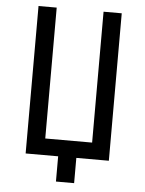

<svg xmlns="http://www.w3.org/2000/svg" viewBox="-58 -776 716 947"><g transform="rotate(5 300.0 -302.5)"><path d="M255 125V0H94V-730H184V-82H416V-730H506V0H345V125Z"/></g></svg>

Font: Pitagon Sans Mono
Style: Regular
Weight: 400
Monospace: yes
Designer: Travis Tran
Foundry: Pitagon
Version: Version 1.001;gftools[0.9.26]